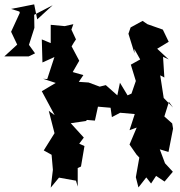

<svg xmlns="http://www.w3.org/2000/svg" viewBox="-114 -834 827 882"><path d="M642 0 680 -45 644 -84 620 -148 660 -136 681 -243 677 -267 641 -299 662 -366 681 -340 638 -384 622 -488 641 -478 635 -573 661 -561 608 -610 661 -642 634 -698 563 -723 541 -738 486 -708 476 -679 504 -589 503 -609 530 -561 487 -537 510 -462 490 -404 472 -396 437 -454 425 -396 372 -443 344 -436 293 -455 248 -458 269 -489 220 -503 250 -555 215 -621C221 -632 228 -643 235 -653L214 -698L223 -723L183 -714L119 -720V-636L78 -653L81 -547L136 -572L103 -471L84 -472L142 -453L78 -415L137 -305L110 -325L137 -220L147 -239L87 -143L123 -123L129 -54L125 -21L119 28L157 -18L235 -4L243 23V-62L258 -69L274 -163L250 -174L271 -202L211 -268L280 -278L286 -283L322 -280L336 -344L394 -339L400 -296L438 -316L505 -310L481 -236L514 -248L481 -170L513 -124L526 -110L510 -20L522 27L558 -19L580 9L603 -26ZM-25 -781 -23 -775 -63 -688 -35 -629 -94 -575H18L47 -589L19 -628L44 -706L43 -766L128 -810L57 -745L43 -814L-63 -793Z"/></svg>

Font: Asimov Aggro
Style: Condensed
Weight: 500
Designer: Google
Version: Version 2.000980; 2014